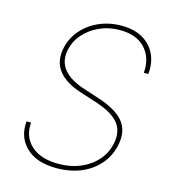

<svg xmlns="http://www.w3.org/2000/svg" viewBox="-111 -830 834 932"><g transform="rotate(15 306.0 -364.0)"><path d="M548.3 -545.5Q555 -620 511.7 -668Q468.4 -715.9 383.5 -715.9Q328.1 -715.9 280.7 -694.4Q233.3 -672.9 201.7 -635.8Q170.1 -598.7 161.9 -551.1Q143.5 -442.1 289.8 -394.9L367.9 -369.3Q457.7 -340.2 495.2 -296.2Q532.7 -252.1 521.3 -184.7Q511.7 -126.1 476.2 -81.9Q440.7 -37.6 384.8 -13.1Q328.8 11.4 257.1 11.4Q157.7 11.4 104.8 -39.4Q51.8 -90.2 59.7 -170.5H82.4Q76 -99.8 123.6 -55.6Q171.2 -11.4 261.4 -11.4Q324.2 -11.4 374.6 -33.4Q425.1 -55.4 457.6 -94.5Q490.1 -133.5 498.6 -184.7Q508.2 -243.3 475.5 -282.1Q442.8 -321 359.4 -348L279.8 -373.6Q118.6 -425.4 139.2 -551.1Q148.4 -606.2 183.1 -648.4Q217.7 -690.7 270.6 -714.7Q323.5 -738.6 386.4 -738.6Q448.9 -738.6 492.2 -713.8Q535.5 -688.9 556.1 -645.2Q576.7 -601.6 571 -545.5Z"/></g></svg>

Font: Inter Thin  BETA
Style: Italic
Weight: 100
Italic angle: -9.39999°
Designer: Rasmus Andersson
Foundry: rsms
Version: Version 3.011;git-f93a4a705